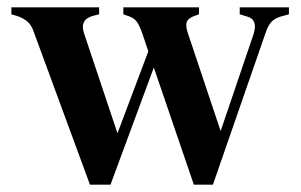

<svg xmlns="http://www.w3.org/2000/svg" viewBox="-20 -500 820 523"><path d="M225 3 72 -413Q66 -431 55.5 -440.5Q45 -450 28 -456L11 -461V-480H250V-461L234 -457Q196 -447 209 -409L300 -137L384 -360L369 -405Q362 -426 354.5 -438Q347 -450 333 -455L316 -461V-480H522V-461L508 -456Q492 -450 488.5 -439.5Q485 -429 492 -409L581 -143L671 -408Q683 -447 653 -455L633 -461V-480H767V-461L745 -455Q728 -450 719 -440Q710 -430 704 -412L560 3H508L399 -316L281 3Z"/></svg>

Font: DM Serif Text
Style: Regular
Weight: 400
Designer: Colophon Foundry, Frank Grießhammer
Foundry: Colophon Foundry
Version: Version 5.200; ttfautohint (v1.8.3)